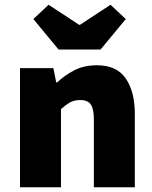

<svg xmlns="http://www.w3.org/2000/svg" viewBox="-20 -786 640 806"><path d="M64 0V-500H204L216 -440H220Q250 -469 291 -490.5Q332 -512 387 -512Q470 -512 508 -456.5Q546 -401 546 -308V0H374V-286Q374 -328 361.5 -347Q349 -366 316 -366Q292 -366 274 -356Q256 -346 236 -328V0ZM226 -578 120 -706 184 -766 312 -682H316L444 -766L508 -706L402 -578Z"/></svg>

Font: Source Code Pro Black
Style: Regular
Weight: 900
Monospace: yes
Designer: Paul D. Hunt, Teo Tuominen
Foundry: Adobe Systems Incorporated
Version: Version 2.030;PS 1.000;hotconv 16.6.51;makeotf.lib2.5.65220